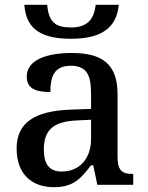

<svg xmlns="http://www.w3.org/2000/svg" viewBox="-20 -767 613 797"><path d="M275 -606C419 -606 465 -666 473 -747H377C370 -678 333 -653 276 -653C211 -653 182 -674 176 -747H81C88 -664 128 -606 275 -606ZM204 10C285 10 316 -26 358 -81H367L384 0H533V-45H530C485 -45 468 -61 468 -117V-375C468 -501 405 -547 278 -547C175 -547 91 -519 91 -449C91 -402 124 -385 189 -385C189 -448 204 -494 274 -494C348 -494 358 -444 358 -373V-315L276 -312C123 -307 49 -257 49 -151C49 -41 115 10 204 10ZM236 -55C185 -55 162 -85 162 -146C162 -222 196 -263 299 -267L358 -270V-191C358 -108 310 -55 236 -55Z"/></svg>

Font: Noto Serif Thai Medium
Style: Regular
Weight: 500
Designer: Monotype Design Team
Foundry: Monotype Imaging Inc.
Version: Version 1.901;PS 001.901;hotconv 1.0.88;makeotf.lib2.5.64775